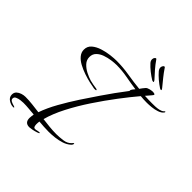

<svg xmlns="http://www.w3.org/2000/svg" viewBox="-270 -986 1283 1283"><g transform="rotate(45 371.0 -345.0)"><path d="M204 118Q161 118 161 73Q161 64 162.5 55Q164 46 165 37Q140 35 113.5 32.5Q87 30 61 30Q52 30 35 32Q18 34 3.5 40.5Q-11 47 -11 61Q-11 73 1.5 79.5Q14 86 26.5 89Q39 92 39 96Q39 98 36.5 98.5Q34 99 32 99Q10 99 -11.5 84.5Q-33 70 -33 46Q-33 26 -20.5 14.5Q-8 3 9.5 -2.5Q27 -8 43 -8Q76 -8 109.5 -4Q143 0 176 4Q197 -56 233.5 -121Q270 -186 311.5 -249.5Q353 -313 389 -365Q417 -406 446 -446.5Q475 -487 506 -527Q505 -537 512.5 -546.5Q520 -556 526 -563Q476 -570 425 -579.5Q374 -589 323 -589Q303 -589 274.5 -585Q246 -581 219 -571.5Q192 -562 174 -544Q156 -526 156 -498Q156 -470 175.5 -449Q195 -428 222.5 -414Q250 -400 274 -393Q290 -389 305.5 -386Q321 -383 337 -381Q339 -380 342.5 -379Q346 -378 346 -375Q346 -372 341.5 -371.5Q337 -371 335 -371H327Q308 -374 279 -380.5Q250 -387 218 -398Q186 -409 158 -424Q130 -439 112.5 -460Q95 -481 95 -507Q95 -539 118.5 -559Q142 -579 177 -590Q212 -601 246.5 -605Q281 -609 303 -609Q362 -609 422.5 -599Q483 -589 542 -583Q548 -591 555 -601Q562 -611 569 -618Q577 -626 594 -630Q611 -634 621 -634Q625 -634 633 -632.5Q641 -631 641 -625Q641 -623 632.5 -612.5Q624 -602 614.5 -591.5Q605 -581 602 -577Q619 -576 636.5 -575.5Q654 -575 671 -575Q683 -575 701 -575.5Q719 -576 736.5 -580Q754 -584 763 -592Q768 -599 773 -599Q775 -599 775 -596Q775 -595 774 -593Q773 -591 772 -589Q760 -574 736.5 -566Q713 -558 687.5 -555.5Q662 -553 644 -553Q614 -553 584 -556Q539 -503 486 -433Q433 -363 381.5 -285.5Q330 -208 290.5 -131.5Q251 -55 233 12Q265 16 298 19.5Q331 23 364 23Q391 23 425.5 18.5Q460 14 479 -7Q481 -9 485 -13.5Q489 -18 492 -18Q494 -18 494 -15Q494 -10 490.5 -4.5Q487 1 483 4Q463 22 434 31.5Q405 41 374 44.5Q343 48 316 48Q294 48 271 46.5Q248 45 225 43Q224 50 223.5 56.5Q223 63 223 70Q223 79 226 89Q229 99 240 99Q248 99 256.5 96.5Q265 94 274 94Q275 94 278 94Q281 94 281 96Q281 100 264.5 105.5Q248 111 229.5 114.5Q211 118 204 118ZM649 -680Q645 -680 638 -684Q616 -698 592 -718.5Q568 -739 551 -759Q541 -772 541 -785Q542 -796 547.5 -802.5Q553 -809 557 -808L561 -806Q584 -772 604 -747.5Q624 -723 646 -696Q653 -688 653 -683Q653 -680 649 -680ZM574 -682Q571 -682 563 -685Q540 -699 515.5 -718.5Q491 -738 474 -757Q463 -769 463 -783Q463 -794 468.5 -800.5Q474 -807 478 -807L482 -805Q505 -772 526 -748Q547 -724 571 -698Q578 -690 578 -685Q578 -682 574 -682Z"/></g></svg>

Font: Bonheur Royale
Style: Regular
Weight: 400
Designer: Robert E. Leuschke
Foundry: Robert E. Leuschke
Version: Version 1.010; ttfautohint (v1.8.3)